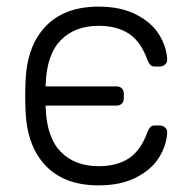

<svg xmlns="http://www.w3.org/2000/svg" viewBox="-20 -550 576 580"><path d="M278 10Q174 10 117 -50.5Q60 -111 57 -220L56 -260L57 -300Q60 -409 117 -469.5Q174 -530 278 -530Q344 -530 390.5 -506.5Q437 -483 460 -446.5Q483 -410 485 -371Q486 -362 479 -355.5Q472 -349 463 -349H449Q439 -349 434.5 -353.5Q430 -358 425 -370Q405 -425 369 -448.5Q333 -472 278 -472Q206 -472 163.5 -428.5Q121 -385 118 -295V-289H332Q342 -289 348 -283Q354 -277 354 -267V-253Q354 -243 348 -237Q342 -231 332 -231H118V-225Q121 -135 163.5 -91.5Q206 -48 278 -48Q333 -48 369 -71.5Q405 -95 425 -150Q430 -162 434.5 -166.5Q439 -171 449 -171H463Q472 -171 479 -164.5Q486 -158 485 -149Q483 -110 460 -73.5Q437 -37 390.5 -13.5Q344 10 278 10Z"/></svg>

Font: Rubik AZ
Style: Regular
Weight: 300
Designer: Hubert and Fischer
Foundry: Hubert & Fischer
Version: Version 2.000